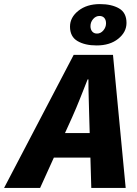

<svg xmlns="http://www.w3.org/2000/svg" viewBox="-86 -918 668 938"><path d="M-66 0 274 -650H466L528 0H360L350 -344Q349 -391 347.5 -436Q346 -481 346 -530H342Q323 -482 305 -436.5Q287 -391 266 -344L110 0ZM110 -148 138 -268H440L412 -148ZM386 -696Q329 -696 292.5 -717.5Q256 -739 256 -788Q256 -833 297 -865.5Q338 -898 402 -898Q459 -898 495.5 -877Q532 -856 532 -806Q532 -761 491.5 -728.5Q451 -696 386 -696ZM388 -754Q406 -754 419 -769.5Q432 -785 432 -804Q432 -821 423.5 -830.5Q415 -840 400 -840Q382 -840 369 -825Q356 -810 356 -790Q356 -774 364.5 -764Q373 -754 388 -754Z"/></svg>

Font: Source Sans 3 Black
Style: Italic
Weight: 900
Italic angle: -11°
Designer: Paul D. Hunt
Foundry: Adobe
Version: Version 3.052;hotconv 1.1.0;makeotfexe 2.6.0